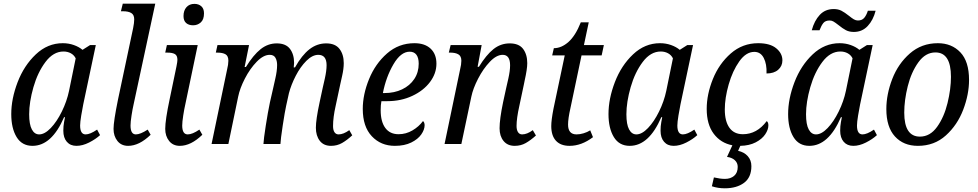

<svg xmlns="http://www.w3.org/2000/svg" viewBox="-20 -780 5300 1040"><path d="M41 -162Q41 -245 75.5 -335Q110 -425 174 -485.5Q238 -546 320 -546Q352 -546 380 -536Q408 -526 427 -510L468 -536H499L431 -215Q426 -191 420 -154.5Q414 -118 414 -100Q414 -52 444 -52Q468 -52 506 -78L522 -48Q498 -26 462.5 -8Q427 10 394 10Q361 10 342 -12Q323 -34 323 -72Q323 -97 327 -118.5Q331 -140 332 -145H327Q260 10 156 10Q99 10 70 -37.5Q41 -85 41 -162ZM354 -288 390 -464Q381 -482 363.5 -491.5Q346 -501 324 -501Q269 -501 226.5 -444.5Q184 -388 161 -307.5Q138 -227 138 -161Q138 -106 152.5 -79Q167 -52 192 -52Q222 -52 255 -86.5Q288 -121 315 -176Q342 -231 354 -288Z M595 -82Q595 -122 619 -240L701 -627Q707 -657 707 -675Q707 -700 691 -709.5Q675 -719 647 -719H635L645 -760H821L704 -216Q698 -190 692.5 -154.5Q687 -119 687 -100Q687 -52 716 -52Q740 -52 780 -78L796 -50Q734 10 674 10Q637 10 616 -16.5Q595 -43 595 -82Z M974 -693Q974 -723 990 -741Q1006 -759 1033 -759Q1056 -759 1070.5 -746Q1085 -733 1085 -708Q1085 -674 1067.5 -658.5Q1050 -643 1026 -643Q1002 -643 988 -655.5Q974 -668 974 -693ZM875 -82Q875 -130 899 -243L936 -421Q941 -446 941 -456Q941 -479 927.5 -487Q914 -495 887 -495H875L884 -536H1051L984 -216Q978 -190 972.5 -154.5Q967 -119 967 -100Q967 -52 997 -52Q1022 -52 1060 -78L1076 -50Q1014 10 954 10Q917 10 896 -16.5Q875 -43 875 -82Z M1691 -88Q1691 -132 1711 -225L1728 -304Q1730 -312 1739.5 -354.5Q1749 -397 1749 -427Q1749 -483 1704 -483Q1672 -483 1639.5 -450.5Q1607 -418 1582 -369.5Q1557 -321 1545 -275L1530 -207Q1523 -176 1511.5 -100.5Q1500 -25 1499 0H1407Q1408 -25 1419.5 -99Q1431 -173 1442 -225L1460 -304Q1461 -310 1471 -353Q1481 -396 1481 -428Q1481 -451 1472 -467Q1463 -483 1441 -483Q1407 -483 1370.5 -445.5Q1334 -408 1306.5 -354.5Q1279 -301 1270 -256L1217 0H1126L1210 -403Q1217 -431 1217 -451Q1217 -477 1201.5 -486Q1186 -495 1157 -495H1149L1158 -536H1329L1305 -417H1312Q1352 -482 1391.5 -513.5Q1431 -545 1479 -545Q1528 -545 1550.5 -515.5Q1573 -486 1573 -439Q1573 -431 1571 -415H1578Q1615 -481 1656 -513Q1697 -545 1747 -545Q1796 -545 1819 -515Q1842 -485 1842 -438Q1842 -407 1833 -368Q1824 -329 1823 -323L1798 -206Q1784 -144 1784 -97Q1784 -75 1792 -63.5Q1800 -52 1814 -52Q1840 -52 1872 -75L1888 -47Q1860 -21 1833 -5.5Q1806 10 1773 10Q1733 10 1712 -17.5Q1691 -45 1691 -88Z M1945 -190Q1945 -268 1979 -351.5Q2013 -435 2076.5 -490.5Q2140 -546 2225 -546Q2281 -546 2312.5 -516.5Q2344 -487 2344 -435Q2344 -382 2309 -335.5Q2274 -289 2213 -260.5Q2152 -232 2078 -232H2046Q2042 -212 2042 -183Q2042 -121 2067 -87Q2092 -53 2139 -53Q2179 -53 2214 -73.5Q2249 -94 2271 -124Q2275 -122 2277.5 -115.5Q2280 -109 2280 -102Q2280 -78 2262 -52Q2244 -26 2207.5 -8Q2171 10 2119 10Q2043 10 1994 -42Q1945 -94 1945 -190ZM2064 -276Q2116 -276 2158 -296Q2200 -316 2224 -352Q2248 -388 2248 -435Q2248 -467 2235.5 -483.5Q2223 -500 2199 -500Q2151 -500 2111 -431.5Q2071 -363 2054 -276Z M2686 -85Q2686 -134 2705 -226L2722 -304Q2724 -312 2733.5 -354.5Q2743 -397 2743 -426Q2743 -483 2703 -483Q2669 -483 2633 -445Q2597 -407 2569.5 -353.5Q2542 -300 2533 -256L2479 0H2388L2472 -403Q2479 -431 2479 -451Q2479 -476 2463 -485.5Q2447 -495 2419 -495H2411L2421 -536H2589L2567 -418H2574Q2614 -483 2653 -514Q2692 -545 2741 -545Q2791 -545 2813.5 -515Q2836 -485 2836 -438Q2836 -406 2822 -344L2818 -324L2793 -206Q2778 -139 2778 -98Q2778 -76 2786 -64Q2794 -52 2808 -52Q2835 -52 2866 -75L2883 -46Q2854 -20 2827.5 -5Q2801 10 2768 10Q2729 10 2707.5 -16.5Q2686 -43 2686 -85Z M2966 -97Q2966 -129 2978 -191L3039 -480H2971L2980 -519Q3021 -519 3059 -552.5Q3097 -586 3126 -659H3169L3143 -536H3251L3239 -480H3130L3070 -195Q3057 -138 3057 -105Q3057 -52 3103 -52Q3121 -52 3141 -58Q3161 -64 3177 -74L3192 -37Q3130 10 3065 10Q3017 10 2991.5 -17.5Q2966 -45 2966 -97Z M3276 -162Q3276 -245 3310.5 -335Q3345 -425 3409 -485.5Q3473 -546 3555 -546Q3587 -546 3615 -536Q3643 -526 3662 -510L3703 -536H3734L3666 -215Q3661 -191 3655 -154.5Q3649 -118 3649 -100Q3649 -52 3679 -52Q3703 -52 3741 -78L3757 -48Q3733 -26 3697.5 -8Q3662 10 3629 10Q3596 10 3577 -12Q3558 -34 3558 -72Q3558 -97 3562 -118.5Q3566 -140 3567 -145H3562Q3495 10 3391 10Q3334 10 3305 -37.5Q3276 -85 3276 -162ZM3589 -288 3625 -464Q3616 -482 3598.5 -491.5Q3581 -501 3559 -501Q3504 -501 3461.5 -444.5Q3419 -388 3396 -307.5Q3373 -227 3373 -161Q3373 -106 3387.5 -79Q3402 -52 3427 -52Q3457 -52 3490 -86.5Q3523 -121 3550 -176Q3577 -231 3589 -288Z M4132 -382Q4134 -433 4117 -466Q4100 -499 4066 -499Q4021 -499 3984.5 -447.5Q3948 -396 3927 -322.5Q3906 -249 3906 -187Q3906 -123 3931 -88Q3956 -53 4004 -53Q4080 -53 4133 -124Q4142 -118 4142 -101Q4142 -78 4125 -52.5Q4108 -27 4073.5 -9Q4039 9 3990 10L3978 37Q4011 44 4030.5 66Q4050 88 4050 120Q4050 181 4010 210.5Q3970 240 3906 240Q3869 240 3836 229L3847 181Q3881 189 3907 189Q3937 189 3956.5 172.5Q3976 156 3976 124Q3976 102 3960 87.5Q3944 73 3918 70L3947 7Q3884 -5 3846 -55.5Q3808 -106 3808 -190Q3808 -269 3841.5 -352Q3875 -435 3938.5 -490.5Q4002 -546 4087 -546Q4151 -546 4184.5 -518.5Q4218 -491 4218 -453Q4218 -422 4195 -402Q4172 -382 4132 -382Z M4249 -162Q4249 -245 4283.5 -335Q4318 -425 4382 -485.5Q4446 -546 4528 -546Q4560 -546 4588 -536Q4616 -526 4635 -510L4676 -536H4707L4639 -215Q4634 -191 4628 -154.5Q4622 -118 4622 -100Q4622 -52 4652 -52Q4676 -52 4714 -78L4730 -48Q4706 -26 4670.5 -8Q4635 10 4602 10Q4569 10 4550 -12Q4531 -34 4531 -72Q4531 -97 4535 -118.5Q4539 -140 4540 -145H4535Q4468 10 4364 10Q4307 10 4278 -37.5Q4249 -85 4249 -162ZM4562 -288 4598 -464Q4589 -482 4571.5 -491.5Q4554 -501 4532 -501Q4477 -501 4434.5 -444.5Q4392 -388 4369 -307.5Q4346 -227 4346 -161Q4346 -106 4360.5 -79Q4375 -52 4400 -52Q4430 -52 4463 -86.5Q4496 -121 4523 -176Q4550 -231 4562 -288ZM4522 -644Q4504 -658 4494.5 -663.5Q4485 -669 4474 -669Q4451 -669 4440 -655.5Q4429 -642 4419 -616H4377Q4391 -668 4420.5 -699.5Q4450 -731 4496 -731Q4520 -731 4537.5 -722Q4555 -713 4579 -694Q4595 -681 4605.5 -675Q4616 -669 4627 -669Q4649 -669 4661 -683Q4673 -697 4681 -722H4723Q4710 -671 4680 -639Q4650 -607 4605 -607Q4580 -607 4562 -616.5Q4544 -626 4522 -644Z M4781 -189Q4781 -269 4813 -352Q4845 -435 4908.5 -490.5Q4972 -546 5060 -546Q5135 -546 5182 -496.5Q5229 -447 5229 -347Q5229 -269 5197.5 -186Q5166 -103 5103.5 -46.5Q5041 10 4952 10Q4874 10 4827.5 -41Q4781 -92 4781 -189ZM5131 -364Q5131 -496 5047 -496Q4993 -496 4954.5 -442.5Q4916 -389 4897 -313Q4878 -237 4878 -170Q4878 -40 4963 -40Q5018 -40 5056 -93Q5094 -146 5112.5 -222Q5131 -298 5131 -364Z"/></svg>

Font: Noto Serif Narrow
Style: Italic
Weight: 400
Width: 4
Italic angle: -12°
Designer: Monotype Design Team
Foundry: Monotype Imaging Inc.
Version: Version 1.001